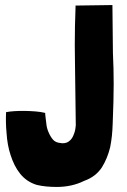

<svg xmlns="http://www.w3.org/2000/svg" viewBox="-20 -732 503 760"><path d="M205 8C244 8 281 0 313 -16C344 -27 367 -45 383 -69C398 -93 409 -120 416 -149C422 -178 425 -209 426 -241C427 -272 428 -302 429 -329C429 -353 430 -376 430 -400C430 -441 429 -481 427 -522L425 -712L279 -710V-703C277 -653 276 -603 276 -553C276 -524 277 -495 277 -466C278 -387 279 -311 280 -236C279 -226 278 -217 275 -208C272 -199 269 -191 264 -184C259 -177 252 -171 245 -168C240 -166 235 -165 229 -165C226 -165 223 -165 219 -166C207 -167 197 -171 190 -179C183 -187 177 -197 172 -209C167 -220 164 -233 163 -246C161 -259 160 -272 159 -280V-285C147 -288 134 -290 120 -291C105 -292 91 -293 77 -293C63 -293 50 -293 37 -292C24 -291 13 -290 4 -288C3 -263 3 -235 6 -205C8 -174 13 -145 22 -118C31 -90 43 -65 60 -44C77 -23 99 -8 126 0C151 6 178 8 205 8Z"/></svg>

Font: Londrina Solid CC
Style: CC
Weight: 400
Designer: Marcelo Magalhaes
Foundry: Tipos Pereira
Version: Version 1.003;FEAKit 1.0